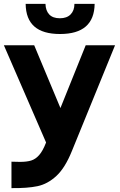

<svg xmlns="http://www.w3.org/2000/svg" viewBox="-21 -771 619 988"><path d="M82 62Q117 62 139.5 55Q162 48 180.5 27Q199 6 215 -35L216 -38L-1 -538H155L290 -215L420 -538H571L349 6Q314 93 269 134.5Q224 176 172 187Q120 198 38 197V61Q54 62 82 62ZM111 -751H213Q214 -716 232.5 -696.5Q251 -677 287 -677Q323 -677 342.5 -697Q362 -717 362 -751H466Q464 -596 288 -596Q200 -596 156 -634.5Q112 -673 111 -751Z"/></svg>

Font: Chess Sans
Style: Bold
Weight: 700
Designer: Wolf Bōese
Foundry: Wolf Bōese
Version: Version 7.223